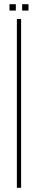

<svg xmlns="http://www.w3.org/2000/svg" viewBox="-20 -890 180 910"><path d="M60 0V-800H80V0ZM85 -840V-870H115V-840ZM25 -840V-870H55V-840Z"/></svg>

Font: Big Shoulders Stencil Display Thin
Style: Regular
Weight: 100
Designer: Patric King
Foundry: XO Type Co
Version: Version 1.000